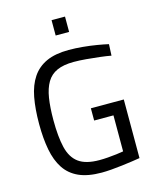

<svg xmlns="http://www.w3.org/2000/svg" viewBox="-130 -977 876 1076"><g transform="rotate(-15 308.0 -439.0)"><path d="M274 -799V-888H352V-799ZM325 10Q245 10 193 -13.5Q141 -37 111 -82.5Q81 -128 68.5 -194Q56 -260 56 -344Q56 -431 68.5 -497.5Q81 -564 111.5 -609.5Q142 -655 193.5 -678.5Q245 -702 323 -702Q362 -702 404.5 -698Q447 -694 485.5 -687.5Q524 -681 550 -675L547 -609Q521 -614 483 -618.5Q445 -623 405.5 -626.5Q366 -630 333 -630Q274 -630 236 -613Q198 -596 177 -560.5Q156 -525 147.5 -471.5Q139 -418 139 -344Q139 -248 154 -185Q169 -122 210.5 -91.5Q252 -61 331 -61Q354 -61 380 -63Q406 -65 430.5 -68Q455 -71 471 -74V-283H359V-354H550V-14Q533 -11 505 -7Q477 -3 445 1Q413 5 381.5 7.5Q350 10 325 10Z"/></g></svg>

Font: Cairo Play
Style: Regular
Weight: 400
Designer: Mohamed Gaber, Accademia di Belle Arti di Urbino
Foundry: Kief Type Foundry, Accademia di Belle Arti di Urbino
Version: Version 3.119